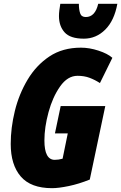

<svg xmlns="http://www.w3.org/2000/svg" viewBox="-20 -973 633 1003"><path d="M252 10Q286 10 339 -1Q392 -12 449 -35L530 -419H297L267 -276H334L307 -144Q286 -138 266 -138Q212 -138 212 -239Q212 -308 233.5 -387Q255 -466 294 -521.5Q333 -577 385 -577Q420 -577 448 -566.5Q476 -556 502 -539L567 -671Q542 -693 494.5 -708.5Q447 -724 403 -724Q307 -724 238 -678Q169 -632 124 -556.5Q79 -481 57.5 -393Q36 -305 36 -221Q36 -112 88.5 -51Q141 10 252 10ZM418 -771Q482 -771 529.5 -818Q577 -865 593 -953H493Q477 -884 428 -884Q405 -884 398.5 -904Q392 -924 392 -953H295Q292 -935 290 -919Q288 -903 288 -889Q288 -837 317.5 -804Q347 -771 418 -771Z"/></svg>

Font: Noto Sans Display Condensed Black
Style: Italic
Weight: 900
Width: 3
Italic angle: -192°
Designer: Monotype Design Team
Foundry: Monotype Imaging Inc.
Version: Version 1.900